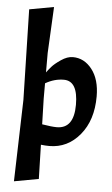

<svg xmlns="http://www.w3.org/2000/svg" viewBox="-64 -816 626 1070"><g transform="rotate(5 249.5 -280.5)"><path d="M323 -505Q387 -505 430.5 -449Q474 -393 474 -298Q474 -165 405.5 -82.5Q337 0 235 0Q214 0 188 -3L193 188L56 213L69 -243L57 -749L194 -774L181 -516V-407Q191 -421 207 -439.5Q223 -458 257.5 -481.5Q292 -505 323 -505ZM284 -375Q231 -375 181 -346V-260L185 -117Q239 -108 267 -108Q363 -108 363 -241.5Q363 -375 284 -375ZM181 -260 70 -243Z"/></g></svg>

Font: Acme
Style: Regular
Weight: 400
Designer: Juan Pablo del Peral
Foundry: Juan Pablo del Peral
Version: Version 1.002